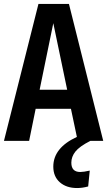

<svg xmlns="http://www.w3.org/2000/svg" viewBox="-22 -711 541 969"><path d="M338 110Q338 157 383 157Q400 157 431 150L423 230Q394 238 367 238Q313 238 280 209Q247 180 247 130Q247 35 366 -20L336 -162H158L125 0H-2L172 -691H326L499 0H434Q379 28 358.5 54Q338 80 338 110ZM317 -258 247 -594 178 -258Z"/></svg>

Font: Fira Sans Compressed Medium
Style: Regular
Weight: 500
Width: 1
Designer: bBox Type GmbH & Carrois Corporate GbR & Edenspiekermann AG
Foundry: bBox Type GmbH & Carrois Corporate GbR & Edenspiekermann AG
Version: Version 4.301